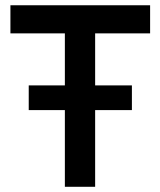

<svg xmlns="http://www.w3.org/2000/svg" viewBox="-20 -717 616 737"><path d="M229 0H345.2V-294.4H486.3V-389.2H345.2V-588.9H556.2V-696.8H20V-588.9H229V-389.2H90.3V-294.4H229Z"/></svg>

Font: Doppio One
Style: Regular
Weight: 400
Designer: Szymon Celej
Foundry: Sorkin Type Co
Version: Version 1.002